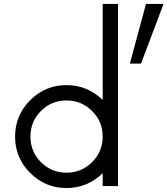

<svg xmlns="http://www.w3.org/2000/svg" viewBox="-20 -940 846 970"><path d="M498.8 -435V-920H576.2V0H498.8V-65Q421.2 10 316.2 10Q208.8 10 132.5 -66.2Q56.2 -142.5 56.2 -250Q56.2 -357.5 132.5 -433.8Q208.8 -510 316.2 -510Q421.2 -510 498.8 -435ZM717.5 -920H806.2L692.5 -618.8H636.2ZM316.2 -67.5Q391.2 -67.5 445 -120.6Q498.8 -173.8 498.8 -250Q498.8 -326.2 445 -379.4Q391.2 -432.5 316.2 -432.5Q240 -432.5 186.9 -379.4Q133.8 -326.2 133.8 -250Q133.8 -173.8 186.9 -120.6Q240 -67.5 316.2 -67.5Z"/></svg>

Font: Now Alt
Style: Regular
Weight: 400
Designer: Alfredo Marco Pradil
Foundry: Alfredo Marco Pradil
Version: Version 1.002;PS 001.002;hotconv 1.0.88;makeotf.lib2.5.64775